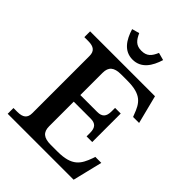

<svg xmlns="http://www.w3.org/2000/svg" viewBox="-252 -1027 1153 1153"><g transform="rotate(45 324.5 -450.5)"><path d="M398 -388H254V-577C254 -627 280 -649 339 -649H392C513 -649 539 -604 565 -534L571 -519H622L576 -700H25V-651H58C106 -651 127 -633 127 -593V-107C127 -67 106 -49 58 -49H25V0H585L631 -189H580L575 -173C548 -99 520 -51 397 -51H339C280 -51 254 -73 254 -123V-332H398C438 -332 456 -313 456 -269V-239H504V-481H456V-451C456 -407 438 -388 398 -388ZM194 -888 241 -901C260 -859 279 -835 325 -835C372 -835 391 -859 409 -901L457 -888C436 -819 398 -760 325 -760C252 -760 215 -819 194 -888Z"/></g></svg>

Font: LT Superior Serif Semibold
Style: Regular
Weight: 600
Designer: Daniel Lyons
Foundry: LyonsType
Version: Version 2.120;FEAKit 1.0